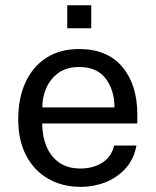

<svg xmlns="http://www.w3.org/2000/svg" viewBox="-20 -718 606 748"><path d="M144.5 -237Q144.5 -188 160.8 -148.2Q177 -108.5 210 -85Q243 -61.5 293.5 -61.5Q343 -61.5 378.8 -84.5Q414.5 -107.5 424.5 -151H511.5Q502 -98.5 469.8 -62.5Q437.5 -26.5 391.5 -8.2Q345.5 10 295 10Q223 10 168 -21.5Q113 -53 82 -112Q51 -171 51 -253.5Q51 -335 79 -396.5Q107 -458 160 -492.5Q213 -527 288.5 -527Q397.5 -527 456.2 -457.8Q515 -388.5 515 -271V-237ZM145 -299.5H426Q426 -366 392 -411.5Q358 -457 288 -457Q239.5 -457 207.5 -433.8Q175.5 -410.5 160 -374.2Q144.5 -338 145 -299.5ZM242 -608V-697.5H335.5V-608Z"/></svg>

Font: Public Sans
Style: Regular
Weight: 400
Designer: The Public Sans project authors (U.S. Web Design System). Libre Franklin designed by Pablo Impallari and Rodrigo Fuenzal
Version: Version 1.008; ttfautohint (v1.8.1) -l 8 -r 50 -G 200 -x 14 